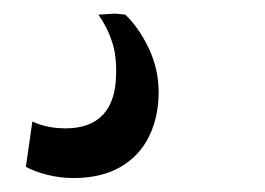

<svg xmlns="http://www.w3.org/2000/svg" viewBox="-20 -41 389 282"><path d="M88 220.5Q67.5 220.5 48.5 215.5Q29.5 210.5 18 204L27.5 137.5Q37 142 49.5 144.8Q62 147.5 76.5 147.5Q112.5 147.5 131.2 127.5Q150 107.5 150.5 68.5Q151.5 40.5 144.2 19.2Q137 -2 124.5 -19.5L149 -21L164 -19.5Q184 -0.5 198.5 30Q213 60.5 213 94.5Q213 130.5 199 159.2Q185 188 157 204.2Q129 220.5 88 220.5Z"/></svg>

Font: Merriweather 24pt Medium
Style: Italic
Weight: 500
Italic angle: -7.8°
Version: Version 2.101